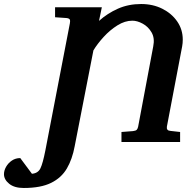

<svg xmlns="http://www.w3.org/2000/svg" viewBox="-179 -707 966 956"><path d="M-61 229Q-107.4 229 -133.3 208Q-159.2 187 -159.2 160.2Q-159.2 142.1 -148.7 123.5Q-138.2 105 -119.9 92.5Q-101.6 80.1 -78.1 80.1L-20 158.2Q10.3 155.8 22.2 131.3Q34.2 106.9 46.9 42L168.9 -590.8Q171.4 -603.5 168.5 -609.6Q165.5 -615.7 151.9 -617.2L95.2 -621.1V-670.9H328.1L314 -603Q356 -640.6 408.2 -663.8Q460.4 -687 523.9 -687Q582 -687 628.9 -663.6Q675.8 -640.1 703.4 -600.1Q731 -560.1 731 -509.8Q731 -492.2 728 -476.1L651.9 -76.2Q648.9 -56.6 669.9 -55.2L717.8 -49.8V0H425.8V-49.8L482.9 -54.2Q497.1 -55.7 502 -61Q506.8 -66.4 508.8 -76.2L584 -476.1Q592.3 -517.1 575.7 -545.7Q559.1 -574.2 531.7 -589.1Q504.4 -604 480 -604Q442.9 -604 405.8 -580.8Q368.7 -557.6 337.4 -523.4Q306.2 -489.3 286.1 -456.1L192.9 21Q181.2 85 154.1 131.6Q127 178.2 75.4 203.6Q23.9 229 -61 229Z"/></svg>

Font: Charis
Style: Bold Italic
Weight: 700
Italic angle: -11°
Designer: Walt Agee, Miriam Martin, Annie Olsen, Victor Gaultney, Lorna Priest, Alan Ward, Bob Hallissy, Martin Hosken, Sharon Cor
Foundry: SIL Global
Version: Version 7.000